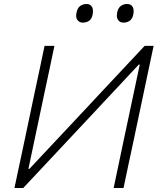

<svg xmlns="http://www.w3.org/2000/svg" viewBox="-20 -943 796 963"><path d="M52.5 0Q65 -59.5 77 -115.5Q89 -171.5 103 -237.5L152.5 -472.5Q167 -540 179 -596.5Q191 -653 203.5 -713H253Q240.5 -653.5 228.5 -596.8Q216.5 -540 202 -472.5L122.5 -96H127.5L353 -336.5Q438 -427.5 526 -521.5Q614 -615.5 705.5 -713H750.5Q738 -654.5 726 -597.5Q714 -540 699.5 -472L650 -237.5Q636 -171.5 624 -116Q612 -60.5 599.5 0H550Q562.5 -60.5 574.5 -116.5Q586.5 -172 600 -237.5L681 -619H676L446.5 -373.5Q342 -262 258 -172.2Q174 -82.5 96.5 0ZM599 -829.5Q581 -829.5 572 -843.5Q566 -852.5 566 -865.5Q566 -872 567.5 -880Q572.5 -903.5 586.2 -913.2Q600 -923 617.5 -923Q636.5 -923 645 -909Q650.5 -899.5 650.5 -886.5Q650.5 -879.5 649 -872Q644.5 -849 631 -839.2Q617.5 -829.5 599 -829.5ZM395 -829.5Q377.5 -829.5 368 -843.5Q362 -852 362 -864.5Q362 -871.5 364 -880Q368.5 -903.5 382.5 -913.2Q396.5 -923 414 -923Q432.5 -923 441 -909Q446.5 -900 446.5 -887Q446.5 -880 445 -872Q441 -849 427.5 -839.2Q414 -829.5 395 -829.5Z"/></svg>

Font: Heraclito ExtraLight
Style: Italic
Weight: 200
Italic angle: -12°
Designer: Kostas Bartsokas (font) & Cristiano Sobral (main changes)
Foundry: Kostas Bartsokas (font) & Cristiano Sobral (main changes)
Version: Version 1.00;July 8, 2020;FontCreator 13.0.0.2655 64-bit